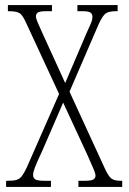

<svg xmlns="http://www.w3.org/2000/svg" viewBox="-20 -734 506 754"><path d="M4 0V-24H10Q32 -24 44.5 -27.5Q57 -31 65.5 -42Q74 -53 85 -76L212 -365L84 -641Q70 -673 58 -681.5Q46 -690 16 -690H11V-714H184V-690H162Q135 -690 128 -684.5Q121 -679 121 -669Q121 -662 129 -643.5Q137 -625 147 -603L236 -408L319 -602Q328 -623 335.5 -639Q343 -655 343 -668Q343 -679 335.5 -684.5Q328 -690 304 -690H284V-714H442V-690H435Q408 -690 395.5 -681.5Q383 -673 367 -638L253 -374L391 -74Q406 -41 418 -32.5Q430 -24 454 -24H460V0H288V-24H312Q339 -24 347 -29.5Q355 -35 355 -44Q355 -53 347.5 -70Q340 -87 323 -126L228 -331L147 -144Q125 -97 117.5 -77.5Q110 -58 110 -47Q110 -36 118 -30Q126 -24 156 -24H180V0Z"/></svg>

Font: Noto Serif ExtraCondensed ExtraLight
Style: Regular
Weight: 200
Width: 2
Designer: Monotype Design Team
Foundry: Monotype Imaging Inc.
Version: Version 2.015